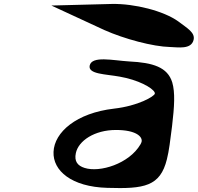

<svg xmlns="http://www.w3.org/2000/svg" viewBox="-20 -951 1001 972"><path d="M763 -483C764 -479 764 -478 764 -477C761 -463 680 -415 557 -401C367 -379 255 -282 251 -182C247 -87 342 -5 523 0C710 6 791 -7 825 -145C836 -188 842 -242 851 -312C863 -413 867 -483 852 -534C828 -611 755 -634 633 -640C552 -645 445 -670 434 -619C425 -575 515 -576 586 -563C679 -547 752 -507 763 -483ZM567 -293C669 -293 702 -259 697 -234C696 -230 694 -225 691 -220C634 -122 485 -76 408 -101C373 -112 355 -134 364 -176C377 -238 458 -293 567 -293ZM508 -799C609 -754 754 -715 841 -713C881 -712 948 -699 960 -749C969 -786 928 -808 882 -843C808 -896 661 -933 547 -931L240 -923Z"/></svg>

Font: Venom Sans
Style: BdObl
Weight: 700
Version: Version 1.001